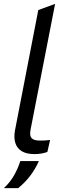

<svg xmlns="http://www.w3.org/2000/svg" viewBox="-28 -790 333 993"><path d="M217 -4Q200 2 183 4.5Q166 7 151 7Q109 7 84.5 -8Q60 -23 51.5 -50Q43 -77 49 -113L170 -738L257 -770L130 -119Q124 -88 135.5 -75.5Q147 -63 178 -63Q191 -63 204 -63.5Q217 -64 231 -66ZM-8 183Q25 152 45 116.5Q65 81 77 43H173Q157 80 130.5 116Q104 152 66 183Z"/></svg>

Font: REM Light
Style: Italic
Weight: 300
Italic angle: -11°
Designer: Octavio Pardo
Foundry: Ashler Design
Version: Version 1.005;gftools[0.9.28]